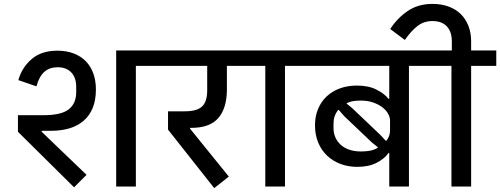

<svg xmlns="http://www.w3.org/2000/svg" viewBox="-20 -957 2566 985"><path d="M576 -698H806V-619H677V0H576ZM72 -281V-366H204Q294 -366 332.5 -396Q371 -426 371 -485V-511Q371 -559 345.5 -585.5Q320 -612 276 -612Q234 -612 207.5 -588.5Q181 -565 167 -514L74 -546Q93 -612 143 -654.5Q193 -697 274 -697Q322 -697 359 -682.5Q396 -668 421 -642Q446 -616 459 -579.5Q472 -543 472 -498Q472 -443 455.5 -403Q439 -363 408.5 -337Q378 -311 336 -298.5Q294 -286 243 -286H195L193 -282L252 -225L424 -60L360 4Z M842 -292V-386H928Q991 -386 1017 -411Q1043 -436 1043 -494V-619H766V-698H1252V-619H1144V-498Q1144 -403 1100.5 -352Q1057 -301 961 -301H955V-297L1154 -51L1079 8Z M1341 -619H1212V-698H1571V-619H1442V0H1341Z M1977 -172H1973Q1953 -143 1912.5 -122Q1872 -101 1813 -101Q1766 -101 1726.5 -116Q1687 -131 1658 -158.5Q1629 -186 1612.5 -225.5Q1596 -265 1596 -314Q1596 -360 1611.5 -397.5Q1627 -435 1655.5 -462Q1684 -489 1723.5 -503.5Q1763 -518 1811 -518Q1871 -518 1912 -497Q1953 -476 1973 -450H1977V-619H1531V-698H2207V-619H2078V0H1977ZM1962 -235Q1981 -258 1981 -288V-338Q1981 -356 1970.5 -374.5Q1960 -393 1940.5 -407.5Q1921 -422 1893.5 -431.5Q1866 -441 1831 -441Q1811 -441 1793.5 -438.5Q1776 -436 1759 -428V-425L1787 -402L1929 -267L1959 -235ZM1833 -180Q1859 -180 1879.5 -184Q1900 -188 1918 -199V-202L1888 -226L1747 -360L1718 -393H1715Q1691 -363 1691 -324V-299Q1691 -275 1700 -253.5Q1709 -232 1726.5 -215.5Q1744 -199 1770.5 -189.5Q1797 -180 1833 -180Z M2296 -619H2167V-698H2298V-744Q2298 -795 2272 -822Q2246 -849 2199 -849Q2154 -849 2121 -823Q2088 -797 2057 -752L1982 -808Q2018 -864 2071.5 -900.5Q2125 -937 2199 -937Q2244 -937 2281 -923.5Q2318 -910 2343.5 -885Q2369 -860 2383 -824.5Q2397 -789 2397 -746V-698H2526V-619H2397V0H2296Z"/></svg>

Font: IBM Plex Sans Devanagari Medium
Style: Regular
Weight: 500
Designer: Mike Abbink, Paul van der Laan, Pieter van Rosmalen, Erin McLaughlin
Foundry: Bold Monday
Version: Version 1.1